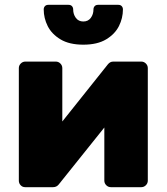

<svg xmlns="http://www.w3.org/2000/svg" viewBox="-20 -775 690 795"><path d="M412 -27V-247L223 -11Q214 0 200 0H84Q73 0 65.5 -8Q58 -16 58 -27V-493Q58 -504 66 -512Q74 -520 85 -520H211Q222 -520 230 -512Q238 -504 238 -493V-272L427 -509Q436 -520 449 -520H565Q576 -520 584 -512Q592 -504 592 -493V-27Q592 -16 584 -8Q576 0 565 0H439Q428 0 420 -8Q412 -16 412 -27ZM180 -755H264Q273 -755 278 -749.5Q283 -744 283 -736Q283 -716 294 -701Q305 -686 325 -686Q345 -686 356 -701Q367 -716 367 -736Q367 -744 372 -749.5Q377 -755 386 -755H470Q479 -755 484 -749.5Q489 -744 489 -736Q489 -700 472.5 -667Q456 -634 419.5 -612Q383 -590 325 -590Q267 -590 230.5 -612Q194 -634 177.5 -667Q161 -700 161 -736Q161 -744 166 -749.5Q171 -755 180 -755Z"/></svg>

Font: Rubik
Style: Regular
Weight: 700
Designer: Hubert & Fischer
Foundry: Hubert & Fischer
Version: Version 1.100